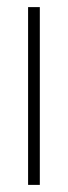

<svg xmlns="http://www.w3.org/2000/svg" viewBox="-20 -520 190 540"><path d="M59 -500V0H92V-500Z"/></svg>

Font: LT Wave Alt Thin
Style: Regular
Weight: 100
Designer: Daniel Lyons
Version: Version 2.5 (Glyphs App)